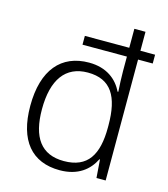

<svg xmlns="http://www.w3.org/2000/svg" viewBox="-114 -849 828 948"><g transform="rotate(15 300.0 -375.0)"><path d="M279 10C373 10 427 -36 455 -93H458L465 0H512V-618H587V-663H512V-760H455V-663H228V-618H455V-544C455 -512 457 -470 459 -439H455C428 -496 373 -541 283 -541C142 -541 57 -445 57 -260C57 -83 136 10 279 10ZM287 -39C171 -39 117 -115 117 -259C117 -410 176 -492 290 -492C409 -492 455 -413 455 -266V-256C455 -116 409 -39 287 -39Z"/></g></svg>

Font: Noto Sans Gujarati Light
Style: Regular
Weight: 300
Designer: Jelle Bosma - Monotype Design Team, Universal Thirst
Foundry: Monotype Imaging Inc.
Version: Version 2.106